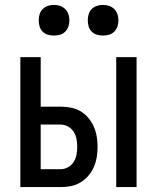

<svg xmlns="http://www.w3.org/2000/svg" viewBox="-20 -763 640 783"><path d="M454 0V-530H537V0ZM63 0V-530H146V-328H227Q248 -328 269 -324Q290 -320 308 -309.5Q326 -299 340 -282.5Q354 -266 362.5 -246.5Q371 -227 374.5 -206Q378 -185 378 -164Q378 -143 374.5 -122Q371 -101 362.5 -81.5Q354 -62 340 -46Q326 -30 308 -19Q290 -8 269 -4Q248 0 227 0ZM146 -73H227Q243 -73 257.5 -81Q272 -89 280.5 -102.5Q289 -116 292 -132Q295 -148 295 -164Q295 -180 292 -196Q289 -212 280.5 -225.5Q272 -239 257.5 -247Q243 -255 227 -255H146ZM400 -618Q387 -618 375 -621.5Q363 -625 354 -634Q345 -643 341.5 -655Q338 -667 338 -680Q338 -693 341.5 -705Q345 -717 354 -726Q363 -735 375 -739Q387 -743 400 -743Q413 -743 425 -739Q437 -735 446 -726Q455 -717 459 -705Q463 -693 463 -680Q463 -667 459 -655Q455 -643 446 -634Q437 -625 425 -621.5Q413 -618 400 -618ZM200 -618Q187 -618 175 -621.5Q163 -625 154 -634Q145 -643 141.5 -655Q138 -667 138 -680Q138 -693 141.5 -705Q145 -717 154 -726Q163 -735 175 -739Q187 -743 200 -743Q213 -743 225 -739Q237 -735 246 -726Q255 -717 259 -705Q263 -693 263 -680Q263 -667 259 -655Q255 -643 246 -634Q237 -625 225 -621.5Q213 -618 200 -618Z"/></svg>

Font: Iosevka Curly Extended
Style: Regular
Weight: 400
Width: 7
Monospace: yes
Designer: Belleve Invis
Foundry: Belleve Invis
Version: Version 11.1.0; ttfautohint (v1.8.3)